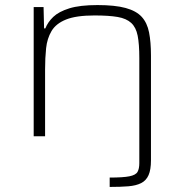

<svg xmlns="http://www.w3.org/2000/svg" viewBox="-20 -538 731 758"><path d="M413 200V163Q466 163 491 158Q516 153 523 140.5Q530 128 530 106V-309Q530 -364 523.5 -397Q517 -430 498 -447.5Q479 -465 444.5 -471Q410 -477 353 -477Q281 -477 241 -461Q201 -445 183.5 -415.5Q166 -386 162 -347.5Q158 -309 158 -264V0H113V-510H152L154 -426H159Q169 -451 190.5 -471.5Q212 -492 253.5 -505Q295 -518 365 -518Q434 -518 476 -506.5Q518 -495 539.5 -471.5Q561 -448 568.5 -410Q576 -372 576 -319V95Q576 132 566.5 153.5Q557 175 537 185Q517 195 486.5 197.5Q456 200 413 200Z"/></svg>

Font: Saira Expanded ExtraLight
Style: Regular
Weight: 250
Width: 7
Designer: Hector Gatti with collaboration of the Omnibus-Type team
Foundry: Omnibus-Type
Version: Version 1.101